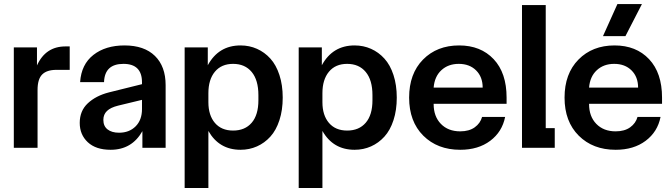

<svg xmlns="http://www.w3.org/2000/svg" viewBox="-20 -736 3344 956"><path d="M48.8 0V-500H164.1V-410.2Q207 -504.9 306.2 -504.9H327.1V-388.2H261.2Q212.9 -388.2 189.9 -365Q167 -341.8 167 -288.1V0Z M530.8 9.8Q457.5 9.8 417.2 -27.8Q377 -65.4 377 -124Q377 -184.1 417.2 -221.7Q457.5 -259.3 522 -275.9L687 -316.9V-326.2Q687 -418 594.7 -418Q501 -418 498 -327.1H378.9Q384.8 -415.5 445.1 -462.6Q505.4 -509.8 600.1 -509.8Q698.2 -509.8 751.5 -457.5Q804.7 -405.3 804.7 -312V0H689V-83Q636.7 9.8 530.8 9.8ZM494.6 -139.2Q494.6 -107.9 515.6 -91.6Q536.6 -75.2 572.8 -75.2Q623.5 -75.2 655.3 -106.9Q687 -138.7 687 -192.9V-238.8L567.9 -210Q530.3 -200.7 512.5 -183.3Q494.6 -166 494.6 -139.2Z M899.4 200.2V-500H1014.6V-411.1Q1068.4 -509.8 1177.7 -509.8Q1221.7 -509.8 1259.5 -492.9Q1297.4 -476.1 1326.2 -444.3Q1355 -412.6 1371.3 -362.5Q1387.7 -312.5 1387.7 -250Q1387.7 -187.5 1371.3 -137.5Q1355 -87.4 1326.2 -55.7Q1297.4 -23.9 1259.5 -7.1Q1221.7 9.8 1177.7 9.8Q1070.8 9.8 1017.6 -84V200.2ZM1017.6 -227.1Q1017.6 -162.1 1050 -124Q1082.5 -85.9 1140.6 -85.9Q1199.7 -85.9 1233.2 -124.8Q1266.6 -163.6 1266.6 -236.8V-262.2Q1266.6 -337.4 1233.2 -377.7Q1199.7 -418 1140.6 -418Q1082.5 -418 1050 -378.9Q1017.6 -339.8 1017.6 -272Z M1467.3 200.2V-500H1582.5V-411.1Q1636.2 -509.8 1745.6 -509.8Q1789.6 -509.8 1827.4 -492.9Q1865.2 -476.1 1894 -444.3Q1922.9 -412.6 1939.2 -362.5Q1955.6 -312.5 1955.6 -250Q1955.6 -187.5 1939.2 -137.5Q1922.9 -87.4 1894 -55.7Q1865.2 -23.9 1827.4 -7.1Q1789.6 9.8 1745.6 9.8Q1638.7 9.8 1585.4 -84V200.2ZM1585.4 -227.1Q1585.4 -162.1 1617.9 -124Q1650.4 -85.9 1708.5 -85.9Q1767.6 -85.9 1801 -124.8Q1834.5 -163.6 1834.5 -236.8V-262.2Q1834.5 -337.4 1801 -377.7Q1767.6 -418 1708.5 -418Q1650.4 -418 1617.9 -378.9Q1585.4 -339.8 1585.4 -272Z M2271.5 9.8Q2158.2 9.8 2087.6 -60.5Q2017.1 -130.9 2017.1 -250Q2017.1 -369.1 2086.4 -439.5Q2155.8 -509.8 2266.1 -509.8Q2373.5 -509.8 2438 -441.4Q2502.4 -373 2502.4 -250V-219.2H2139.2V-217.8Q2139.2 -156.2 2175.3 -119.1Q2211.4 -82 2271.5 -82Q2315.9 -82 2343.8 -102.1Q2371.6 -122.1 2380.4 -153.8H2495.1Q2480.5 -79.6 2420.9 -34.9Q2361.3 9.8 2271.5 9.8ZM2139.2 -299.8H2383.3Q2383.3 -353 2350.6 -385.5Q2317.9 -418 2264.2 -418Q2211.9 -418 2177.7 -386.5Q2143.6 -355 2139.2 -299.8Z M2579.1 0V-710.9H2697.3V-98.1H2742.2V0Z M3045.4 9.8Q2932.1 9.8 2861.6 -60.5Q2791 -130.9 2791 -250Q2791 -369.1 2860.4 -439.5Q2929.7 -509.8 3040 -509.8Q3147.5 -509.8 3211.9 -441.4Q3276.4 -373 3276.4 -250V-219.2H2913.1V-217.8Q2913.1 -156.2 2949.2 -119.1Q2985.4 -82 3045.4 -82Q3089.8 -82 3117.7 -102.1Q3145.5 -122.1 3154.3 -153.8H3269Q3254.4 -79.6 3194.8 -34.9Q3135.3 9.8 3045.4 9.8ZM2913.1 -299.8H3157.2Q3157.2 -353 3124.5 -385.5Q3091.8 -418 3038.1 -418Q2985.8 -418 2951.7 -386.5Q2917.5 -355 2913.1 -299.8ZM2982.4 -556.2 3054.2 -715.8H3176.3L3094.2 -556.2Z"/></svg>

Font: TASA Orbiter Display SemiBold
Style: Regular
Weight: 600
Designer: Weizhong Zhang
Version: Version 1.000;Glyphs 3.1.2 (3151)